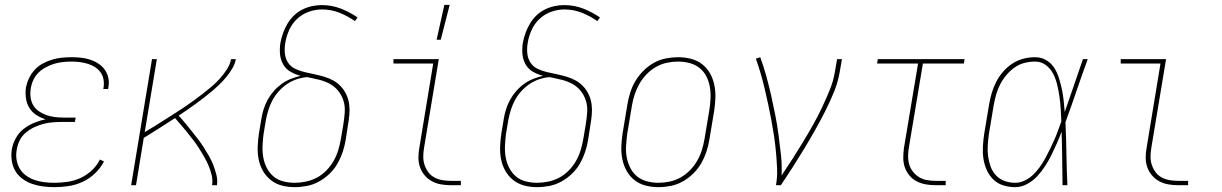

<svg xmlns="http://www.w3.org/2000/svg" viewBox="-20 -764 5040 792"><path d="M205 8Q181 8 157.5 5Q134 2 112.5 -5.5Q91 -13 72.5 -26.5Q54 -40 43 -59Q32 -78 28.5 -101.5Q25 -125 29 -149Q33 -172 45.5 -194.5Q58 -217 78 -232.5Q98 -248 121 -257.5Q144 -267 168 -272Q148 -278 130 -289.5Q112 -301 101 -319Q90 -337 87 -359Q84 -381 87 -403Q91 -423 100 -442Q109 -461 123.5 -476.5Q138 -492 156.5 -502Q175 -512 195 -518Q215 -524 235 -526Q255 -528 275 -528Q295 -528 314 -526Q333 -524 351.5 -518Q370 -512 386 -501.5Q402 -491 412.5 -476Q423 -461 427 -442Q431 -423 427 -403L426 -397H406L407 -402Q410 -419 407 -436Q404 -453 394.5 -466Q385 -479 371.5 -487.5Q358 -496 341.5 -501Q325 -506 308.5 -508Q292 -510 274 -510Q257 -510 239 -508Q221 -506 204 -501Q187 -496 170 -487Q153 -478 139.5 -465Q126 -452 118 -435Q110 -418 107 -400Q104 -382 106 -364Q108 -346 116.5 -331Q125 -316 139 -306Q153 -296 169.5 -290Q186 -284 204 -281.5Q222 -279 240 -279H292L289 -261H237Q218 -261 198 -259.5Q178 -258 159 -253Q140 -248 121 -239Q102 -230 86 -216.5Q70 -203 61 -184.5Q52 -166 49 -146Q45 -125 48.5 -104.5Q52 -84 62 -67.5Q72 -51 88 -39.5Q104 -28 123 -21.5Q142 -15 162.5 -12.5Q183 -10 205 -10Q231 -10 258.5 -14Q286 -18 311.5 -29.5Q337 -41 358.5 -61Q380 -81 392 -106L409 -98Q395 -71 372 -49Q349 -27 321 -14Q293 -1 263 3.5Q233 8 205 8Z M521 0 607 -520H627L577 -219Q597 -231 617.5 -243.5Q638 -256 658 -269Q678 -282 698 -294.5Q718 -307 738 -320.5Q758 -334 777.5 -348Q797 -362 815.5 -376.5Q834 -391 852.5 -406.5Q871 -422 887 -440Q903 -458 916 -478Q929 -498 933 -520H953Q949 -500 938.5 -482Q928 -464 914.5 -447.5Q901 -431 885.5 -416Q870 -401 854 -387.5Q838 -374 821 -361Q804 -348 787 -335.5Q770 -323 752.5 -311Q735 -299 717 -287Q731 -272 744 -256Q757 -240 770 -224Q783 -208 796 -191Q809 -174 820 -157Q831 -140 841.5 -121.5Q852 -103 859.5 -84Q867 -65 872.5 -43.5Q878 -22 875 0H855Q858 -22 853 -42.5Q848 -63 840 -81.5Q832 -100 822 -117.5Q812 -135 801.5 -151.5Q791 -168 778.5 -184.5Q766 -201 753.5 -216.5Q741 -232 728 -247Q715 -262 702 -277Q670 -256 637.5 -235.5Q605 -215 573 -195L541 0Z M1195 8Q1168 8 1143 1.5Q1118 -5 1098 -20.5Q1078 -36 1065 -58.5Q1052 -81 1047 -106.5Q1042 -132 1043 -159Q1044 -186 1048 -213L1058 -273Q1061 -293 1067.5 -313.5Q1074 -334 1084.5 -353Q1095 -372 1109.5 -388.5Q1124 -405 1142 -418Q1160 -431 1180.5 -439Q1201 -447 1220 -451Q1198 -457 1178.5 -468Q1159 -479 1148 -498.5Q1137 -518 1135 -541.5Q1133 -565 1137 -589Q1141 -609 1148 -628.5Q1155 -648 1166 -666.5Q1177 -685 1192.5 -700Q1208 -715 1227 -724.5Q1246 -734 1266.5 -738.5Q1287 -743 1307 -743Q1349 -743 1386 -728.5Q1423 -714 1455 -692L1444 -677Q1414 -698 1380 -711.5Q1346 -725 1308 -725Q1281 -725 1254 -715.5Q1227 -706 1206 -686.5Q1185 -667 1173 -640.5Q1161 -614 1157 -588Q1153 -566 1155 -544.5Q1157 -523 1168 -506Q1179 -489 1198 -480Q1217 -471 1237 -466.5Q1257 -462 1278 -457.5Q1299 -453 1319 -447Q1339 -441 1356.5 -431Q1374 -421 1387.5 -406Q1401 -391 1409.5 -372Q1418 -353 1420.5 -332.5Q1423 -312 1421 -290Q1419 -268 1415 -246L1406 -187Q1402 -162 1393.5 -137Q1385 -112 1372 -89Q1359 -66 1339 -47Q1319 -28 1295.5 -15Q1272 -2 1246 3Q1220 8 1195 8ZM1196 -10Q1218 -10 1242 -15Q1266 -20 1287.5 -31.5Q1309 -43 1326.5 -61Q1344 -79 1356 -100Q1368 -121 1375 -144Q1382 -167 1386 -190L1396 -249Q1400 -274 1402 -299.5Q1404 -325 1397 -348Q1390 -371 1375 -389.5Q1360 -408 1339 -419Q1318 -430 1294.5 -435.5Q1271 -441 1247 -446Q1225 -444 1204 -437Q1183 -430 1164.5 -417.5Q1146 -405 1130.5 -388Q1115 -371 1104.5 -351.5Q1094 -332 1087.5 -311.5Q1081 -291 1077 -270L1067 -210Q1064 -186 1063 -162Q1062 -138 1066 -115Q1070 -92 1080.5 -71.5Q1091 -51 1108 -36.5Q1125 -22 1148 -16Q1171 -10 1196 -10Z M1840 0Q1819 0 1799 -3.5Q1779 -7 1761.5 -16.5Q1744 -26 1731.5 -41Q1719 -56 1712.5 -74.5Q1706 -93 1706 -114Q1706 -135 1710 -156L1767 -502H1603V-520H1790L1729 -153Q1726 -135 1726 -117Q1726 -99 1731.5 -83Q1737 -67 1747 -53.5Q1757 -40 1772 -32Q1787 -24 1804.5 -21Q1822 -18 1840 -18H1881V0ZM1781 -600 1813 -744H1835L1798 -600Z M2195 8Q2168 8 2143 1.5Q2118 -5 2098 -20.5Q2078 -36 2065 -58.5Q2052 -81 2047 -106.5Q2042 -132 2043 -159Q2044 -186 2048 -213L2058 -273Q2061 -293 2067.5 -313.5Q2074 -334 2084.5 -353Q2095 -372 2109.5 -388.5Q2124 -405 2142 -418Q2160 -431 2180.5 -439Q2201 -447 2220 -451Q2198 -457 2178.5 -468Q2159 -479 2148 -498.5Q2137 -518 2135 -541.5Q2133 -565 2137 -589Q2141 -609 2148 -628.5Q2155 -648 2166 -666.5Q2177 -685 2192.5 -700Q2208 -715 2227 -724.5Q2246 -734 2266.5 -738.5Q2287 -743 2307 -743Q2349 -743 2386 -728.5Q2423 -714 2455 -692L2444 -677Q2414 -698 2380 -711.5Q2346 -725 2308 -725Q2281 -725 2254 -715.5Q2227 -706 2206 -686.5Q2185 -667 2173 -640.5Q2161 -614 2157 -588Q2153 -566 2155 -544.5Q2157 -523 2168 -506Q2179 -489 2198 -480Q2217 -471 2237 -466.5Q2257 -462 2278 -457.5Q2299 -453 2319 -447Q2339 -441 2356.5 -431Q2374 -421 2387.5 -406Q2401 -391 2409.5 -372Q2418 -353 2420.5 -332.5Q2423 -312 2421 -290Q2419 -268 2415 -246L2406 -187Q2402 -162 2393.5 -137Q2385 -112 2372 -89Q2359 -66 2339 -47Q2319 -28 2295.5 -15Q2272 -2 2246 3Q2220 8 2195 8ZM2196 -10Q2218 -10 2242 -15Q2266 -20 2287.5 -31.5Q2309 -43 2326.5 -61Q2344 -79 2356 -100Q2368 -121 2375 -144Q2382 -167 2386 -190L2396 -249Q2400 -274 2402 -299.5Q2404 -325 2397 -348Q2390 -371 2375 -389.5Q2360 -408 2339 -419Q2318 -430 2294.5 -435.5Q2271 -441 2247 -446Q2225 -444 2204 -437Q2183 -430 2164.5 -417.5Q2146 -405 2130.5 -388Q2115 -371 2104.5 -351.5Q2094 -332 2087.5 -311.5Q2081 -291 2077 -270L2067 -210Q2064 -186 2063 -162Q2062 -138 2066 -115Q2070 -92 2080.5 -71.5Q2091 -51 2108 -36.5Q2125 -22 2148 -16Q2171 -10 2196 -10Z M2696 8Q2669 8 2643.5 1.5Q2618 -5 2598 -20.5Q2578 -36 2565.5 -58Q2553 -80 2547.5 -106Q2542 -132 2543 -159Q2544 -186 2548 -213L2568 -333Q2572 -358 2580 -383Q2588 -408 2601.5 -430.5Q2615 -453 2634.5 -472.5Q2654 -492 2677.5 -505Q2701 -518 2726.5 -523Q2752 -528 2777 -528Q2804 -528 2830 -521.5Q2856 -515 2876 -499.5Q2896 -484 2908.5 -462Q2921 -440 2926.5 -414Q2932 -388 2931 -361Q2930 -334 2926 -307L2906 -187Q2902 -162 2893.5 -137Q2885 -112 2872 -89.5Q2859 -67 2839 -47.5Q2819 -28 2795.5 -15Q2772 -2 2746.5 3Q2721 8 2696 8ZM2697 -10Q2719 -10 2742.5 -15Q2766 -20 2787.5 -32Q2809 -44 2826.5 -62Q2844 -80 2856 -101Q2868 -122 2875 -144.5Q2882 -167 2886 -190L2906 -310Q2910 -334 2911 -358.5Q2912 -383 2908 -406Q2904 -429 2893.5 -449.5Q2883 -470 2865 -484Q2847 -498 2824 -504Q2801 -510 2776 -510Q2754 -510 2730.5 -505Q2707 -500 2686 -488Q2665 -476 2647.5 -458Q2630 -440 2618 -419Q2606 -398 2598.5 -375.5Q2591 -353 2587 -330L2567 -210Q2564 -186 2562.5 -161.5Q2561 -137 2565.5 -114Q2570 -91 2580.5 -70.5Q2591 -50 2608.5 -36Q2626 -22 2649 -16Q2672 -10 2697 -10Z M3181 0Q3187 -35 3185.5 -68.5Q3184 -102 3181 -135.5Q3178 -169 3173 -202Q3168 -235 3162 -267.5Q3156 -300 3149 -332.5Q3142 -365 3134.5 -397Q3127 -429 3118 -460Q3109 -491 3098 -522L3116 -528Q3130 -490 3141 -450Q3152 -410 3161 -370Q3170 -330 3178 -289.5Q3186 -249 3191.5 -207.5Q3197 -166 3201.5 -124.5Q3206 -83 3204 -40Q3227 -74 3249 -108.5Q3271 -143 3292 -177.5Q3313 -212 3333 -247.5Q3353 -283 3370 -319Q3387 -355 3402.5 -392.5Q3418 -430 3424 -468L3433 -520H3453L3444 -468Q3437 -426 3420.5 -385.5Q3404 -345 3384 -305.5Q3364 -266 3342 -227Q3320 -188 3297 -150Q3274 -112 3250 -74.5Q3226 -37 3201 0Z M3840 0Q3819 0 3799 -3.5Q3779 -7 3761.5 -16Q3744 -25 3731.5 -40Q3719 -55 3712.5 -73.5Q3706 -92 3706 -113Q3706 -134 3709 -155L3767 -502H3598L3601 -520H3959L3956 -502H3787L3729 -155Q3726 -137 3726 -118.5Q3726 -100 3731 -84Q3736 -68 3747 -54.5Q3758 -41 3772.5 -32.5Q3787 -24 3804.5 -21Q3822 -18 3840 -18H3881V0Z M4168 8Q4142 8 4118 0.5Q4094 -7 4077 -24Q4060 -41 4050 -63.5Q4040 -86 4036.5 -110.5Q4033 -135 4034.5 -161Q4036 -187 4040 -213L4060 -333Q4064 -357 4071 -380.5Q4078 -404 4089.5 -426.5Q4101 -449 4118 -468.5Q4135 -488 4156.5 -502Q4178 -516 4202 -522Q4226 -528 4250 -528Q4275 -528 4295.5 -516Q4316 -504 4328.5 -484.5Q4341 -465 4348 -442.5Q4355 -420 4360 -397Q4365 -374 4367.5 -350Q4370 -326 4372 -302Q4391 -356 4409.5 -410.5Q4428 -465 4447 -520H4467Q4443 -455 4421 -390Q4399 -325 4375 -260Q4378 -195 4379 -130Q4380 -65 4383 0H4363Q4362 -55 4361.5 -110Q4361 -165 4359 -221Q4350 -196 4339.5 -172.5Q4329 -149 4317.5 -125.5Q4306 -102 4291.5 -79.5Q4277 -57 4259 -37.5Q4241 -18 4217 -5Q4193 8 4168 8ZM4168 -10Q4188 -10 4207.5 -19.5Q4227 -29 4242 -43.5Q4257 -58 4269.5 -75.5Q4282 -93 4292 -111.5Q4302 -130 4311 -148.5Q4320 -167 4328.5 -186Q4337 -205 4344 -224.5Q4351 -244 4358 -263Q4357 -288 4355.5 -313.5Q4354 -339 4350.5 -363.5Q4347 -388 4341.5 -412Q4336 -436 4325.5 -457.5Q4315 -479 4295.5 -494.5Q4276 -510 4250 -510Q4228 -510 4206 -504.5Q4184 -499 4165 -485.5Q4146 -472 4131 -454Q4116 -436 4105.5 -415.5Q4095 -395 4089 -373.5Q4083 -352 4079 -330L4059 -210Q4056 -187 4054.5 -164Q4053 -141 4056 -119Q4059 -97 4066.5 -76.5Q4074 -56 4088.5 -40.5Q4103 -25 4124 -17.5Q4145 -10 4168 -10Z M4840 0Q4819 0 4799 -3.5Q4779 -7 4761.5 -16.5Q4744 -26 4731.5 -41Q4719 -56 4712.5 -74.5Q4706 -93 4706 -114Q4706 -135 4710 -156L4767 -502H4603V-520H4790L4729 -153Q4726 -135 4726 -117Q4726 -99 4731.5 -83Q4737 -67 4747 -53.5Q4757 -40 4772 -32Q4787 -24 4804.5 -21Q4822 -18 4840 -18H4881V0Z"/></svg>

Font: Iosevka Curly Slab Thin
Style: Italic
Weight: 100
Italic angle: -9°
Monospace: yes
Designer: Belleve Invis
Foundry: Belleve Invis
Version: Version 22.1.2; ttfautohint (v1.8.4)